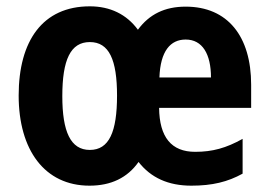

<svg xmlns="http://www.w3.org/2000/svg" viewBox="-20 -577 850 607"><path d="M567 -556C501 -556 452 -532 416 -483C380 -532 328 -557 264 -557C115 -557 39 -448 39 -275C39 -103 121 10 263 10C331 10 383 -15 418 -65C457 -15 512 10 585 10C651 10 700 -2 747 -28V-138C695 -109 652 -97 597 -97C522 -97 484 -143 483 -236H774V-309C774 -462 700 -556 567 -556ZM567 -452C620 -452 647 -406 647 -332H484C487 -416 519 -452 567 -452ZM264 -444C325 -444 350 -388 350 -275C350 -160 325 -103 264 -103C203 -103 177 -161 177 -273C177 -388 203 -444 264 -444Z"/></svg>

Font: Noto Sans Myanmar Condensed
Style: Bold
Weight: 700
Width: 3
Designer: Monotype Design Team
Foundry: Monotype Imaging Inc.
Version: Version 2.107